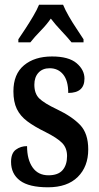

<svg xmlns="http://www.w3.org/2000/svg" viewBox="-20 -786 422 816"><path d="M184 10Q103 10 65 -18.5Q27 -47 27 -98Q27 -135 47.5 -150Q68 -165 95 -165Q95 -108 118.5 -74.5Q142 -41 186 -41Q227 -41 246 -63Q265 -85 265 -123Q265 -157 244 -178.5Q223 -200 173 -225Q126 -248 96 -270.5Q66 -293 51.5 -323Q37 -353 37 -398Q37 -471 82 -508.5Q127 -546 201 -546Q272 -546 305.5 -517.5Q339 -489 339 -452Q339 -391 270 -391Q270 -443 248.5 -469.5Q227 -496 191 -496Q161 -496 143.5 -477Q126 -458 126 -426Q126 -388 147 -367.5Q168 -347 223 -321Q286 -291 320.5 -255Q355 -219 355 -151Q355 -78 310.5 -34Q266 10 184 10ZM58 -619Q71 -638 88 -664Q105 -690 121 -717Q137 -744 146 -766H248Q257 -744 272.5 -717Q288 -690 305.5 -664Q323 -638 335 -619V-606H284Q268 -626 241.5 -654Q215 -682 196 -707Q178 -681 152.5 -655Q127 -629 109 -606H58Z"/></svg>

Font: Noto Serif ExtraCondensed SemiBold
Style: Regular
Weight: 600
Width: 2
Designer: Monotype Design Team
Foundry: Monotype Imaging Inc.
Version: Version 2.015; ttfautohint (v1.8.4.7-5d5b)